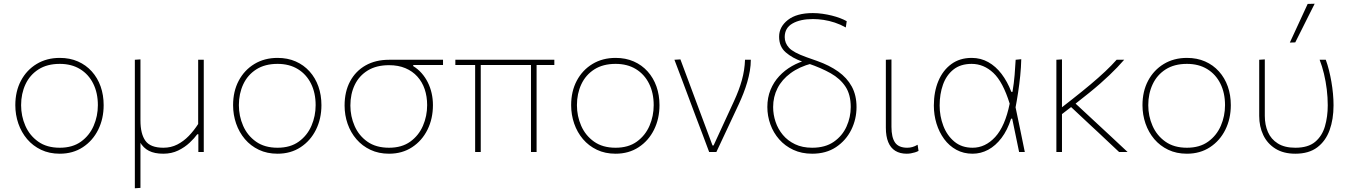

<svg xmlns="http://www.w3.org/2000/svg" viewBox="-20 -814 7225 1028"><path d="M300 9Q244 9 200 -12Q156 -33 125.2 -69.2Q94.5 -105.5 78.2 -152.5Q62 -199.5 62 -251Q62 -325 92.2 -382Q122.5 -439 176.2 -471.5Q230 -504 300 -504Q354 -504 397.2 -485Q440.5 -466 471.5 -431.5Q502.5 -397 518.8 -351Q535 -305 535 -251Q535 -178.5 505.8 -119.5Q476.5 -60.5 423.5 -25.8Q370.5 9 300 9ZM300 -23Q368.5 -23 413.8 -55.8Q459 -88.5 481.5 -140.5Q504 -192.5 504 -251Q504 -316.5 479.2 -366.2Q454.5 -416 408.8 -444Q363 -472 300 -472Q232.5 -472 186.2 -442.5Q140 -413 116.5 -362.8Q93 -312.5 93 -251Q93 -192.5 115.8 -140.5Q138.5 -88.5 184.5 -55.8Q230.5 -23 300 -23Z M702 194Q702 137.5 702 84.5Q702 31.5 702 -29V-271Q702 -311.5 702 -348.2Q702 -385 702 -420.8Q702 -456.5 702 -494L732 -496Q732 -458.5 732 -422.2Q732 -386 732 -348.8Q732 -311.5 732 -271V-169Q732 -97 758.8 -60Q785.5 -23 855 -23Q895.5 -23 929.2 -40.2Q963 -57.5 990.8 -86.2Q1018.5 -115 1041 -150V-271Q1041 -332 1041 -385Q1041 -438 1041 -494H1071Q1071 -456.5 1071 -420.8Q1071 -385 1071 -348.2Q1071 -311.5 1071 -271V-137Q1071 -107 1071 -73.5Q1071 -40 1071 0H1042Q1042 -23.5 1042 -47.5Q1042 -71.5 1042 -95H1036Q1021 -74 995.2 -49.8Q969.5 -25.5 934 -8.2Q898.5 9 854 9Q807.5 9 777.2 -6.5Q747 -22 729 -54H732V-29Q732 31.5 732 83.5Q732 135.5 732 192Z M1466 9Q1410 9 1366 -12Q1322 -33 1291.2 -69.2Q1260.5 -105.5 1244.2 -152.5Q1228 -199.5 1228 -251Q1228 -325 1258.2 -382Q1288.5 -439 1342.2 -471.5Q1396 -504 1466 -504Q1520 -504 1563.2 -485Q1606.5 -466 1637.5 -431.5Q1668.5 -397 1684.8 -351Q1701 -305 1701 -251Q1701 -178.5 1671.8 -119.5Q1642.5 -60.5 1589.5 -25.8Q1536.5 9 1466 9ZM1466 -23Q1534.5 -23 1579.8 -55.8Q1625 -88.5 1647.5 -140.5Q1670 -192.5 1670 -251Q1670 -316.5 1645.2 -366.2Q1620.5 -416 1574.8 -444Q1529 -472 1466 -472Q1398.5 -472 1352.2 -442.5Q1306 -413 1282.5 -362.8Q1259 -312.5 1259 -251Q1259 -192.5 1281.8 -140.5Q1304.5 -88.5 1350.5 -55.8Q1396.5 -23 1466 -23Z M2063 9Q2007.5 9 1963.5 -11.8Q1919.5 -32.5 1888.5 -68.5Q1857.5 -104.5 1841.2 -151Q1825 -197.5 1825 -249Q1825 -323.5 1854.5 -378.5Q1884 -433.5 1937.5 -463.8Q1991 -494 2063 -494Q2086 -494 2104.5 -494Q2123 -494 2149.2 -494Q2175.5 -494 2221 -494H2352V-466Q2316.5 -466 2276.5 -466Q2236.5 -466 2192.5 -466V-460Q2218 -444.5 2237.5 -422.2Q2257 -400 2270.5 -373Q2284 -346 2291 -315.2Q2298 -284.5 2298 -251Q2298 -178.5 2268.8 -119.5Q2239.5 -60.5 2186.5 -25.8Q2133.5 9 2063 9ZM2063 -23Q2131.5 -23 2176.8 -55.8Q2222 -88.5 2244.5 -140.5Q2267 -192.5 2267 -251Q2267 -297.5 2253.8 -336.5Q2240.5 -375.5 2214.5 -404.2Q2188.5 -433 2150.5 -449Q2112.5 -465 2063 -465Q1995.5 -465 1949.2 -436.8Q1903 -408.5 1879.5 -359.8Q1856 -311 1856 -249Q1856 -191 1878.8 -139.2Q1901.5 -87.5 1947.5 -55.2Q1993.5 -23 2063 -23Z M2418 -466V-494H2948V-466Q2895.5 -466 2841.8 -466Q2788 -466 2737 -466H2540ZM2524 0Q2524 -56.5 2524 -109.5Q2524 -162.5 2524 -223V-271Q2524 -311 2524 -347.8Q2524 -384.5 2524 -419.5Q2524 -454.5 2524 -489H2554Q2554 -440.5 2554 -392Q2554 -343.5 2554 -287V-223Q2554 -163 2554 -109.2Q2554 -55.5 2554 0ZM2823 0Q2823 -27 2823 -58.8Q2823 -90.5 2823 -125.8Q2823 -161 2823 -199Q2823 -230 2823 -261.5Q2823 -293 2823 -327.8Q2823 -362.5 2823 -402.2Q2823 -442 2823 -489H2853V-192Q2853 -160.5 2853 -129Q2853 -97.5 2853 -65.5Q2853 -33.5 2853 0Z M3276 9Q3220 9 3176 -12Q3132 -33 3101.2 -69.2Q3070.5 -105.5 3054.2 -152.5Q3038 -199.5 3038 -251Q3038 -325 3068.2 -382Q3098.5 -439 3152.2 -471.5Q3206 -504 3276 -504Q3330 -504 3373.2 -485Q3416.5 -466 3447.5 -431.5Q3478.5 -397 3494.8 -351Q3511 -305 3511 -251Q3511 -178.5 3481.8 -119.5Q3452.5 -60.5 3399.5 -25.8Q3346.5 9 3276 9ZM3276 -23Q3344.5 -23 3389.8 -55.8Q3435 -88.5 3457.5 -140.5Q3480 -192.5 3480 -251Q3480 -316.5 3455.2 -366.2Q3430.5 -416 3384.8 -444Q3339 -472 3276 -472Q3208.5 -472 3162.2 -442.5Q3116 -413 3092.5 -362.8Q3069 -312.5 3069 -251Q3069 -192.5 3091.8 -140.5Q3114.5 -88.5 3160.5 -55.8Q3206.5 -23 3276 -23Z M3777 0Q3759.5 -47 3741.5 -94.8Q3723.5 -142.5 3706.5 -187L3673.5 -275Q3653.5 -328.5 3632.5 -384.5Q3611.5 -440.5 3591 -494L3623 -496Q3642 -445.5 3664.8 -384.2Q3687.5 -323 3711.2 -259.5Q3735 -196 3757 -137L3795 -35H3800.5L3909.5 -271.5Q3937.5 -332 3952.2 -385.2Q3967 -438.5 3969 -494H4000Q4000 -464.5 3994.8 -434.2Q3989.5 -404 3980.8 -374Q3972 -344 3960.5 -314.5Q3949 -285 3936 -257Q3906 -193 3876 -128.8Q3846 -64.5 3815.5 0Z M4328.5 9Q4272 9 4227.5 -11.8Q4183 -32.5 4152 -67.8Q4121 -103 4104.8 -148Q4088.5 -193 4088.5 -241Q4088.5 -291.5 4105.5 -333Q4122.5 -374.5 4152 -406.2Q4181.5 -438 4220 -460Q4258.5 -482 4301.5 -493L4327.5 -474.5Q4259.5 -456.5 4213 -422.2Q4166.5 -388 4143 -341.8Q4119.5 -295.5 4119.5 -241Q4119.5 -200.5 4132.5 -161.8Q4145.5 -123 4171.5 -91.8Q4197.5 -60.5 4236.8 -41.8Q4276 -23 4328.5 -23Q4398.5 -23 4444.2 -54.8Q4490 -86.5 4512.5 -136.5Q4535 -186.5 4535 -241Q4535 -307.5 4506.8 -350.2Q4478.5 -393 4427.5 -421.8Q4376.5 -450.5 4307.5 -474L4277.5 -483.5Q4222 -503 4186.8 -533.8Q4151.5 -564.5 4151.5 -617.5Q4151.5 -670.5 4198.5 -707.2Q4245.5 -744 4332 -744Q4358.5 -744 4384.2 -740.2Q4410 -736.5 4434 -730.5Q4458 -724.5 4478.2 -716.8Q4498.5 -709 4513.5 -700.5L4508.5 -667Q4480 -683 4449.8 -693Q4419.5 -703 4389.8 -707.5Q4360 -712 4333 -712Q4265 -712 4223.2 -688.2Q4181.5 -664.5 4181.5 -615.5Q4181.5 -583.5 4204.5 -558.2Q4227.5 -533 4297.5 -508L4355.5 -487.5Q4420.5 -464.5 4467.8 -431Q4515 -397.5 4540.5 -350.8Q4566 -304 4566 -241Q4566 -176 4537.8 -119Q4509.5 -62 4456.5 -26.5Q4403.5 9 4328.5 9Z M4834.5 9Q4798.5 9 4773.5 -6.5Q4748.5 -22 4735.8 -53Q4723 -84 4723 -130Q4723 -173.5 4723 -205Q4723 -236.5 4723 -271Q4723 -332 4723 -385Q4723 -438 4723 -494L4753 -495.5Q4753 -433.5 4753 -377.5Q4753 -321.5 4753 -274.5Q4753 -227.5 4753 -191V-135Q4753 -78.5 4772.2 -50.8Q4791.5 -23 4837.5 -23Q4852 -23 4865.2 -26.8Q4878.5 -30.5 4893 -39L4898 -6Q4889.5 -1.5 4879 1.8Q4868.5 5 4857.2 7Q4846 9 4834.5 9Z M5187.5 9Q5139 9 5100.5 -12Q5062 -33 5035.2 -69.5Q5008.5 -106 4994.2 -152.2Q4980 -198.5 4980 -249Q4980 -322.5 5004.2 -380.2Q5028.5 -438 5073.8 -471Q5119 -504 5182.5 -504Q5231 -504 5271.2 -481.5Q5311.5 -459 5342.5 -418.2Q5373.5 -377.5 5395 -322H5401Q5409 -369.5 5412.5 -412.8Q5416 -456 5418 -494L5448 -497Q5447 -453.5 5442.5 -408.8Q5438 -364 5431.2 -319.5Q5424.5 -275 5416 -231L5415.5 -249Q5428.5 -186.5 5441.5 -124.5Q5454.5 -62.5 5467 0H5436.5Q5427 -45 5418 -89.5Q5409 -134 5399.5 -178.5H5393.5Q5374 -117 5342.2 -75.2Q5310.5 -33.5 5271 -12.2Q5231.5 9 5187.5 9ZM5187.5 -23Q5255.5 -23 5308.5 -80.5Q5361.5 -138 5386 -259Q5350 -375.5 5298.5 -423.8Q5247 -472 5182.5 -472Q5123 -472 5085 -441.8Q5047 -411.5 5029 -361Q5011 -310.5 5011 -249Q5011 -192 5030.8 -140.2Q5050.5 -88.5 5089.8 -55.8Q5129 -23 5187.5 -23Z M5660 -198.5V-235L5722 -283.5Q5775.5 -325.5 5819.2 -362.2Q5863 -399 5897.8 -431.8Q5932.5 -464.5 5958.5 -494H5999Q5981 -473.5 5961.8 -453.2Q5942.5 -433 5920.2 -411.8Q5898 -390.5 5871.2 -367Q5844.5 -343.5 5811.5 -316.8Q5778.5 -290 5738 -258.5ZM5636 0Q5636 -56.5 5636 -108.5Q5636 -160.5 5636 -221V-271Q5636 -311.5 5636 -348.2Q5636 -385 5636 -420.8Q5636 -456.5 5636 -494L5666 -496Q5666 -440 5666 -389.5Q5666 -339 5666 -296.5Q5666 -254 5666 -221Q5666 -160.5 5666 -108.5Q5666 -56.5 5666 0ZM5972 0Q5953 -18 5934.2 -35.5Q5915.5 -53 5897.2 -70.2Q5879 -87.5 5860.5 -104.8Q5842 -122 5823 -139.5L5706 -249L5724 -273L5843 -162.5Q5883 -125.5 5928.2 -83.5Q5973.5 -41.5 6017.5 0Z M6335 9Q6279 9 6235 -12Q6191 -33 6160.2 -69.2Q6129.5 -105.5 6113.2 -152.5Q6097 -199.5 6097 -251Q6097 -325 6127.2 -382Q6157.5 -439 6211.2 -471.5Q6265 -504 6335 -504Q6389 -504 6432.2 -485Q6475.5 -466 6506.5 -431.5Q6537.5 -397 6553.8 -351Q6570 -305 6570 -251Q6570 -178.5 6540.8 -119.5Q6511.5 -60.5 6458.5 -25.8Q6405.5 9 6335 9ZM6335 -23Q6403.5 -23 6448.8 -55.8Q6494 -88.5 6516.5 -140.5Q6539 -192.5 6539 -251Q6539 -316.5 6514.2 -366.2Q6489.5 -416 6443.8 -444Q6398 -472 6335 -472Q6267.5 -472 6221.2 -442.5Q6175 -413 6151.5 -362.8Q6128 -312.5 6128 -251Q6128 -192.5 6150.8 -140.5Q6173.5 -88.5 6219.5 -55.8Q6265.5 -23 6335 -23Z M6915.5 9Q6852 9 6808.8 -18Q6765.5 -45 6743.8 -90.8Q6722 -136.5 6722 -193.5Q6722 -218 6722 -236.2Q6722 -254.5 6722 -271Q6722 -332 6722 -385Q6722 -438 6722 -494L6752 -496Q6752 -403.5 6752 -325.5Q6752 -247.5 6752 -193.5Q6752 -145.5 6768.8 -107Q6785.5 -68.5 6821.8 -45.8Q6858 -23 6915.5 -23Q6984 -23 7021.5 -54.5Q7059 -86 7074 -137.8Q7089 -189.5 7089 -250Q7089 -292 7083.8 -335Q7078.5 -378 7068.8 -418.8Q7059 -459.5 7045.5 -494H7078.5Q7088 -468 7095.5 -438Q7103 -408 7108.5 -376.2Q7114 -344.5 7117 -312.5Q7120 -280.5 7120 -250Q7120 -175.5 7098.8 -117Q7077.5 -58.5 7032.5 -24.8Q6987.5 9 6915.5 9ZM6886 -586Q6910 -638 6934 -690Q6958 -742 6981.5 -793L7019 -794Q7001.5 -759.5 6984.2 -725Q6967 -690.5 6949.8 -656.2Q6932.5 -622 6915 -587Z"/></svg>

Font: Commissioner Thin
Style: Regular
Weight: 100
Designer: Kostas Bartsokas
Foundry: Kostas Bartsokas
Version: Version 1.001;gftools[0.9.23]